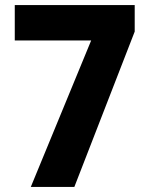

<svg xmlns="http://www.w3.org/2000/svg" viewBox="-20 -734 586 754"><path d="M101 0 338 -575H38V-714H509V-610L272 0Z"/></svg>

Font: Noto Sans Lao UI SemCond ExtBd
Style: Regular
Weight: 800
Width: 4
Designer: Monotype Design Team
Foundry: Monotype Imaging Inc.
Version: Version 2.000; ttfautohint (v1.8.4.7-5d5b)